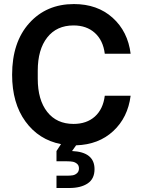

<svg xmlns="http://www.w3.org/2000/svg" viewBox="-20 -710 719 951"><path d="M40 -339.8Q40 -501 125 -595.5Q210 -689.9 346.2 -689.9Q462.4 -689.9 537.8 -622.1Q613.3 -554.2 627 -443.8H499Q490.7 -510.3 449.7 -547.1Q408.7 -584 344.2 -584Q260.7 -584 213.9 -524.4Q167 -464.8 167 -359.9V-319.8Q167 -215.3 213.9 -155.8Q260.7 -96.2 344.2 -96.2Q409.2 -96.2 450 -132.8Q490.7 -169.4 499 -235.8H627Q613.3 -127.9 541 -60.8Q468.8 6.3 356.9 9.8L336.9 38.1Q448.2 43 448.2 127.9Q448.2 175.8 414.3 198.5Q380.4 221.2 323.2 221.2H259.8V160.2H312Q329.1 160.2 340.6 158.2Q352.1 156.2 361.6 147.7Q371.1 139.2 371.1 124Q371.1 109.4 361.6 101.3Q352.1 93.3 340.6 91.1Q329.1 88.9 312 88.9H259.8V38.1L282.2 3.9Q171.9 -17.6 106 -108.4Q40 -199.2 40 -339.8Z"/></svg>

Font: TASA Orbiter Text SemiBold
Style: Regular
Weight: 600
Designer: Weizhong Zhang
Version: Version 1.000;Glyphs 3.1.2 (3151)